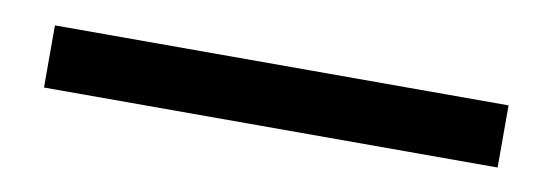

<svg xmlns="http://www.w3.org/2000/svg" viewBox="-25 22 613 213"><g transform="rotate(10 281.5 129.0)"><path d="M26 94H537V164H26Z"/></g></svg>

Font: IBM Plex Serif Medium
Style: Regular
Weight: 500
Designer: Mike Abbink, Paul van der Laan, Pieter van Rosmalen
Foundry: Bold Monday
Version: Version 2.5